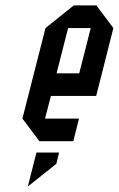

<svg xmlns="http://www.w3.org/2000/svg" viewBox="-20 -520 438 707"><path d="M270.8 -83.3 250 0H125L62.5 -83.3L147.5 -416.7L251.7 -500H335L397.5 -416.7L334.2 -166.7H167.5L145.8 -83.3ZM188.3 -250H271.7L314.2 -416.7H230.8ZM114.2 41.7H197.5L187.5 83.3L82.5 166.7Z"/></svg>

Font: Yulong
Style: Italic
Weight: 400
Italic angle: -14.25°
Designer: GGBotNet
Foundry: f0n7.com
Version: 1.00